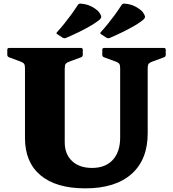

<svg xmlns="http://www.w3.org/2000/svg" viewBox="-20 -1017 947 1053"><path d="M790 -286Q790 -141 701 -62.5Q612 16 448 16Q288 16 202.5 -55.5Q117 -127 117 -260V-754H335V-237Q335 -172 375 -134Q415 -96 485 -96Q558 -96 598.5 -140Q639 -184 639 -263V-754H790ZM20 -744Q20 -754 30 -754H424Q434 -754 434 -744V-716Q434 -707 425 -703L360 -679Q346 -674 340.5 -667.5Q335 -661 335 -639V-553H117V-643Q117 -659 112.5 -666.5Q108 -674 88 -681L29 -703Q20 -707 20 -716ZM541 -744Q541 -754 551 -754H879Q889 -754 889 -744V-716Q889 -707 880 -703L815 -679Q801 -674 795.5 -667.5Q790 -661 790 -639V-553H639V-643Q639 -659 634.5 -666.5Q630 -674 610 -681L550 -703Q541 -707 541 -716ZM295 -829Q286 -834 293 -841Q313 -863 332 -886.5Q351 -910 370 -936Q389 -962 407 -990Q414 -999 423 -997Q455 -995 480.5 -982Q506 -969 522 -952Q533 -937 535 -928Q537 -919 526.5 -909.5Q516 -900 488 -882Q451 -860 413 -841.5Q375 -823 342 -809Q335 -805 324 -810ZM535 -829Q526 -834 533 -841Q553 -863 572 -886.5Q591 -910 610 -936Q629 -962 647 -990Q654 -999 663 -997Q695 -995 720.5 -982Q746 -969 762 -952Q773 -937 775 -928Q777 -919 766.5 -909.5Q756 -900 728 -882Q691 -860 653 -841.5Q615 -823 582 -809Q575 -805 564 -810Z"/></svg>

Font: Hahmlet Black
Style: Regular
Weight: 900
Version: Version 1.002